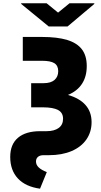

<svg xmlns="http://www.w3.org/2000/svg" viewBox="-20 -931 613 1164"><path d="M505.9 -531.2Q506.3 -468.3 477.5 -423.6Q448.7 -378.9 392.1 -355.5Q462.4 -335.4 498.8 -293.9Q535.2 -252.4 535.2 -190.4Q535.2 -130.9 503.7 -85.4Q472.2 -40 413.8 -15.1Q355.5 9.8 276.4 9.8H244.1Q222.2 9.8 210.2 20Q198.2 30.3 198.2 47.9Q198.2 68.4 214.6 84Q231 99.6 263.7 112.3L222.7 212.9Q134.8 200.7 88.4 150.9Q42 101.1 42 20.5Q42 -56.2 89.1 -95.9Q136.2 -135.7 223.6 -135.7H261.7Q308.6 -135.7 335.4 -155Q362.3 -174.3 362.3 -210.9Q362.3 -248 331.8 -264.2Q301.3 -280.3 240.2 -280.3H168.9V-426.8H245.1Q288.1 -426.8 310.5 -446.3Q333 -465.8 333 -500Q332.5 -533.7 309.3 -548.1Q286.1 -562.5 234.4 -562.5H118.2V-707H234.4Q327.6 -707 387.5 -688.7Q447.3 -670.4 476.6 -631.8Q505.9 -593.3 505.9 -531.2ZM332 -854.5 401.4 -911.1H551.8V-907.2L389.6 -770.5H275.4L108.4 -907.2V-911.1H262.7Z"/></svg>

Font: Pretendard GOV Black
Style: Regular
Weight: 900
Designer: Base glyphs from Inter by Rasmus Andersson; Hangeul glyphs from Noto Sans CJK(Source Han Sans) by Jang Soo-young and Kan
Foundry: Kil Hyung-jin
Version: Version 1.309